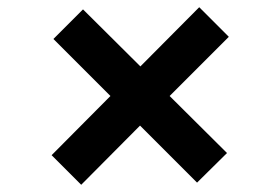

<svg xmlns="http://www.w3.org/2000/svg" viewBox="-20 -539 776 532"><path d="M205 -27 123 -109 286 -273 128 -431 210 -513 369 -355 532 -519 614 -437 450 -273 609 -115 526 -33 368 -191Z"/></svg>

Font: Archivo Expanded ExtraBold
Style: Regular
Weight: 800
Width: 7
Designer: Hector Gatti
Foundry: Omnibus-Type
Version: Version 2.001; ttfautohint (v1.8.3)